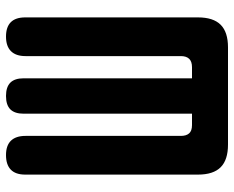

<svg xmlns="http://www.w3.org/2000/svg" viewBox="-90 -690 780 640"><g transform="rotate(-90 300.0 -370.0)"><path d="M138 0Q87 0 62.5 -24.5Q38 -49 38 -100V-676Q38 -708 54.5 -724Q71 -740 103 -740Q135 -740 151 -723.5Q167 -707 167 -675V-157Q167 -139 175.5 -129.5Q184 -120 203 -120H241V-681Q241 -711 255.5 -725.5Q270 -740 300 -740Q330 -740 344.5 -725.5Q359 -711 359 -681V-120H396Q415 -120 424 -129.5Q433 -139 433 -157V-675Q433 -707 449.5 -723.5Q466 -740 498 -740Q530 -740 546 -724Q562 -708 562 -676V-100Q562 -49 537.5 -24.5Q513 0 462 0Z"/></g></svg>

Font: Maple Mono ExtraBold
Style: Regular
Weight: 800
Monospace: yes
Designer: subframe7536
Version: Version 7.000